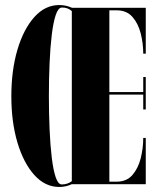

<svg xmlns="http://www.w3.org/2000/svg" viewBox="-20 -731 624 762"><path d="M215 11Q159 11 116.2 -36.5Q73.5 -84 49.2 -165.2Q25 -246.5 25 -349Q25 -452 49.2 -533.8Q73.5 -615.5 116.2 -663.2Q159 -711 215 -711Q242 -711 266 -700H558.5V-518H548.5Q548.5 -558.5 538.5 -598.2Q528.5 -638 505.5 -664Q482.5 -690 443 -690H414V-365.5H548.5V-425.5H558.5V-296.5H548.5V-355.5H414V-10H443Q482.5 -10 505.5 -36.5Q528.5 -63 538.5 -103Q548.5 -143 548.5 -183.5H558.5V0H265Q242 11 215 11ZM174 -349Q174 -280 176.8 -217Q179.5 -154 185.5 -104.8Q191.5 -55.5 201.2 -27.2Q211 1 225 1Q248 1 265 -12V-687Q248.5 -702 225 -701Q211 -700.5 201.2 -671.5Q191.5 -642.5 185.5 -593.2Q179.5 -544 176.8 -481Q174 -418 174 -349Z"/></svg>

Font: Imbue 100pt Black
Style: Regular
Weight: 900
Designer: Tyler Finck
Foundry: Etcetera Type Company
Version: Version 1.102; ttfautohint (v1.8.3)